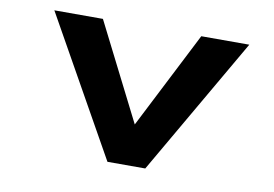

<svg xmlns="http://www.w3.org/2000/svg" viewBox="-62 -629 1038 728"><g transform="rotate(10 456.5 -265.5)"><path d="M390.5 0 92.5 -530.7H279.5L491.4 -111L442.3 -107.2L658.2 -530.7H843.1L536.1 0Z"/></g></svg>

Font: Lexend Zetta
Style: Regular
Weight: 400
Designer: Bonnie Shaver-Troup, Thomas Jockin
Foundry: Lexend
Version: Version 1.007